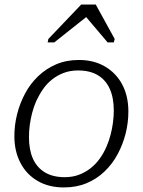

<svg xmlns="http://www.w3.org/2000/svg" viewBox="-20 -810 626 842"><path d="M447 -167Q458 -192 465 -219Q472 -246 475.5 -273Q479 -300 479 -325Q479 -381 461.5 -420Q444 -459 409.5 -480Q375 -501 322 -501Q288 -501 260 -490.5Q232 -480 209 -462Q186 -444 169 -419.5Q152 -395 139 -367Q128 -342 121 -315Q114 -288 110.5 -261.5Q107 -235 107 -209Q107 -153 124.5 -114Q142 -75 177 -54Q212 -33 264 -33Q298 -33 326 -43.5Q354 -54 377 -72Q400 -90 417.5 -114.5Q435 -139 447 -167ZM43 -213Q43 -261 55 -309Q67 -357 90 -400Q113 -443 147.5 -476Q182 -509 226.5 -528Q271 -547 326 -547Q392 -547 441 -518Q490 -489 516.5 -438.5Q543 -388 543 -321Q543 -272 531 -224.5Q519 -177 496 -134Q473 -91 438.5 -58Q404 -25 359.5 -6.5Q315 12 260 12Q194 12 145 -16.5Q96 -45 69.5 -96Q43 -147 43 -213ZM400 -790H336L192 -639L189 -624H218L378 -751L341 -755L452 -624H479L483 -639Z"/></svg>

Font: Roboto Serif 20pt ExtraLight
Style: Italic
Weight: 250
Italic angle: -10°
Version: Version 1.007